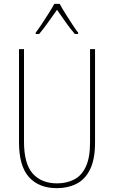

<svg xmlns="http://www.w3.org/2000/svg" viewBox="-20 -970 594 1000"><path d="M475 -228Q475 -140 449 -87.5Q423 -35 378 -12.5Q333 10 277 10Q182 10 130.5 -48Q79 -106 79 -228V-714H105V-232Q105 -117 150.5 -66Q196 -15 277 -15Q328 -15 367 -35.5Q406 -56 427.5 -103Q449 -150 449 -228V-714H475ZM291 -950Q303 -927 322 -897Q341 -867 359 -839.5Q377 -812 387 -800V-793H370Q347 -819 322 -854.5Q297 -890 277 -919Q257 -891 231.5 -855Q206 -819 184 -793H166V-800Q179 -817 197 -844Q215 -871 233 -899.5Q251 -928 263 -950Z"/></svg>

Font: Noto Sans Devanagari UI Condensed Thin
Style: Regular
Weight: 100
Width: 3
Designer: Jelle Bosma - Monotype Design Team
Foundry: Monotype Imaging Inc.
Version: Version 2.004; ttfautohint (v1.8.4.7-5d5b)